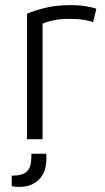

<svg xmlns="http://www.w3.org/2000/svg" viewBox="-20 -546 410 753"><path d="M86 0V-492Q115 -505 159 -515.5Q203 -526 258 -526Q289 -526 316.5 -521.5Q344 -517 358 -512L345 -459Q334 -464 310 -468Q286 -472 251 -472Q215 -472 188 -466Q161 -460 147 -453V0ZM55 187Q37 187 26 184V143Q69 143 86 126Q103 109 103 70V57H161Q162 61 162 65.5Q162 70 162 74Q162 129 133 158Q104 187 55 187Z"/></svg>

Font: Ubuntu Sans Light
Style: Regular
Weight: 300
Designer: Dalton Maag Ltd
Foundry: Dalton Maag Ltd
Version: Version 1.006; ttfautohint (v1.8.4.7-5d5b)